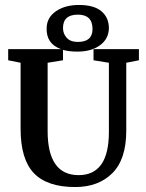

<svg xmlns="http://www.w3.org/2000/svg" viewBox="-20 -748 589 774"><path d="M283 6Q170 6 116.5 -50Q63 -106 63 -229V-495L13 -505V-550H226Q166 -571 168 -635Q169 -678 206 -703Q243 -728 298 -728Q359 -728 389 -702.5Q419 -677 419 -634Q418 -591 383 -565.5Q348 -540 293 -540Q256 -540 234 -547V-505L172 -495V-220Q172 -42 297 -42Q419 -42 419 -216V-495L357 -505V-550H540V-505L489 -495V-221Q489 -106 433 -50Q377 6 283 6ZM294 -579Q353 -579 353 -631Q353 -689 294 -689Q234 -689 234 -635Q234 -612 249 -595.5Q264 -579 294 -579Z"/></svg>

Font: Aikya SemiBold
Style: Regular
Weight: 600
Designer: Neelakash Kshetrimayum (Latin subset based on Merriweather by Eben Sorkin)
Foundry: Brand New Type
Version: Version 1.00 b005